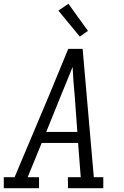

<svg xmlns="http://www.w3.org/2000/svg" viewBox="-33 -993 653 1013"><path d="M173 0H-13V-58H44L226 -490L327 -735H403L462 -58H512V0H326L325 -58H393L379 -239H187L113 -58H173ZM375 -297 361 -490Q357 -527 354.5 -564.5Q352 -602 350 -640Q334 -602 319.5 -564.5Q305 -527 289 -490L211 -297ZM388 -800 275 -937 328 -973 431 -830Z"/></svg>

Font: Iosevka HT Light Extended
Style: Italic
Weight: 300
Width: 7
Italic angle: -9°
Monospace: yes
Designer: Belleve Invis
Foundry: Belleve Invis
Version: Version 32.3.0; ttfautohint (v1.8.4)